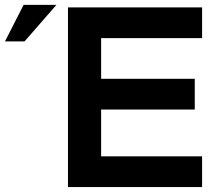

<svg xmlns="http://www.w3.org/2000/svg" viewBox="-49 -760 871 780"><path d="M227.1 0V-730H772V-605H361.8V-439.9H742.2V-314.9H361.8V-125H772V0ZM46.9 -740.2H180.2L50.8 -591.8H-28.8Z"/></svg>

Font: Miedinger*
Style: Bold
Weight: 700
Version: Version 001.000